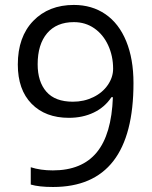

<svg xmlns="http://www.w3.org/2000/svg" viewBox="-20 -744 612 774"><path d="M518.1 -409.2Q518.1 9.8 193.8 9.8Q137.2 9.8 104 0V-69.8Q143.1 -57.1 192.9 -57.1Q310.1 -57.1 369.9 -129.6Q429.7 -202.1 435.1 -352.1H429.2Q402.3 -311.5 357.9 -290.3Q313.5 -269 257.8 -269Q163.1 -269 107.4 -325.7Q51.8 -382.3 51.8 -483.9Q51.8 -595.2 114 -659.7Q176.3 -724.1 277.8 -724.1Q350.6 -724.1 405 -686.8Q459.5 -649.4 488.8 -577.9Q518.1 -506.3 518.1 -409.2ZM277.8 -654.8Q208 -654.8 169.9 -609.9Q131.8 -564.9 131.8 -484.9Q131.8 -414.6 167 -374.3Q202.1 -334 273.9 -334Q318.4 -334 355.7 -352.1Q393.1 -370.1 414.6 -401.4Q436 -432.6 436 -466.8Q436 -518.1 416 -561.5Q396 -605 360.1 -629.9Q324.2 -654.8 277.8 -654.8Z"/></svg>

Font: Open Sans Y to K
Style: Regular
Weight: 400
Version: Version 1.10